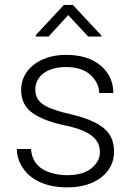

<svg xmlns="http://www.w3.org/2000/svg" viewBox="-20 -765 547 794"><path d="M393.1 -134.8C393.1 -109.9 381.3 -88.4 358.4 -69.3C335.4 -50.3 301.3 -40.5 256.8 -40.5C234.9 -40.5 212.4 -43.9 190.4 -50.3C145.5 -63.5 111.8 -93.8 108.4 -148.9H49.8C49.8 -121.6 57.6 -95.7 73.7 -71.8C105 -22.9 167.5 9.8 256.8 9.8C315.9 9.8 363.3 -3.9 398.9 -31.7C434.1 -59.1 451.7 -94.7 451.7 -138.2C451.7 -180.2 437 -212.9 407.2 -236.8C377.4 -260.3 330.6 -279.3 266.6 -293.9C227.1 -303.2 197.3 -312.5 177.2 -322.3C136.7 -341.8 126 -365.2 126 -396C126 -439.9 162.6 -487.8 253.4 -487.8C297.4 -487.8 331.1 -476.6 355 -454.6C378.4 -432.1 390.1 -407.2 390.1 -380.4H448.7C448.7 -425.8 431.6 -463.4 397 -493.2C362.3 -522.9 314.5 -538.1 253.4 -538.1C139.2 -538.1 67.4 -473.1 67.4 -394.5C67.4 -351.1 83.5 -318.8 115.7 -296.9C147.5 -274.9 192.9 -257.8 252 -245.6C369.6 -221.2 393.1 -178.7 393.1 -134.8ZM244.1 -744.6 127.9 -619.6V-613.8H180.7L262.2 -702.6L344.7 -613.8H398.9V-618.7L281.2 -744.6Z"/></svg>

Font: Vazirmatn ExtraLight
Style: Regular
Weight: 200
Designer: Saber Rastikerdar
Foundry: Saber Rastikerdar
Version: Version 33.003